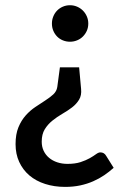

<svg xmlns="http://www.w3.org/2000/svg" viewBox="-20 -538 488 734"><path d="M414.5 103.5Q398 118.5 378.5 131.8Q359 145 336.2 155Q313.5 165 286.8 170.8Q260 176.5 229 176.5Q187.5 176.5 152.5 165.2Q117.5 154 92.5 132.8Q67.5 111.5 53.5 81.2Q39.5 51 39.5 13Q39.5 -25 50.5 -51.5Q61.5 -78 78.5 -97Q95.5 -116 115.5 -129.2Q135.5 -142.5 153.2 -154Q171 -165.5 183.8 -177.2Q196.5 -189 199 -205.5L209 -280.5H282.5L290 -198Q292.5 -173.5 282.2 -156.8Q272 -140 255.2 -127.2Q238.5 -114.5 218.5 -103Q198.5 -91.5 180.8 -77.2Q163 -63 151.2 -44Q139.5 -25 139.5 3.5Q139.5 23 147 38.8Q154.5 54.5 167.8 65.5Q181 76.5 199 82.5Q217 88.5 238 88.5Q267 88.5 287.8 81.8Q308.5 75 323 66.8Q337.5 58.5 347 51.5Q356.5 44.5 363.5 44.5Q378.5 44.5 386 58ZM178.5 -448Q178.5 -462.5 183.8 -475.2Q189 -488 198.2 -497.5Q207.5 -507 220.2 -512.5Q233 -518 247.5 -518Q262 -518 274.8 -512.5Q287.5 -507 297 -497.5Q306.5 -488 312 -475.2Q317.5 -462.5 317.5 -448Q317.5 -433 312 -420.5Q306.5 -408 297 -398.5Q287.5 -389 274.8 -383.8Q262 -378.5 247.5 -378.5Q233 -378.5 220.2 -383.8Q207.5 -389 198.2 -398.5Q189 -408 183.8 -420.5Q178.5 -433 178.5 -448Z"/></svg>

Font: Lato 2
Style: Regular
Weight: 600
Designer: Lukasz Dziedzic with Adam Twardoch and Botio Nikoltchev
Foundry: tyPoland Lukasz Dziedzic
Version: Version 2.015; 2015-08-06; http://www.latofonts.com/